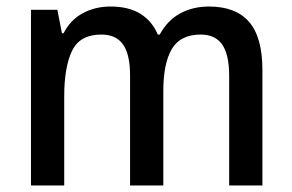

<svg xmlns="http://www.w3.org/2000/svg" viewBox="-20 -569 897 589"><path d="M621 -549Q703 -549 744 -502Q785 -455 785 -354V0H683V-337Q683 -402 661.5 -432.5Q640 -463 596 -463Q533 -463 507 -418.5Q481 -374 481 -290V0H379V-338Q379 -402 357.5 -432.5Q336 -463 291 -463Q225 -463 201 -413Q177 -363 177 -273V0H75V-539H156L170 -467H175Q196 -508 234 -528.5Q272 -549 319 -549Q375 -549 411 -526.5Q447 -504 464 -463H470Q494 -507 533 -528Q572 -549 621 -549Z"/></svg>

Font: Noto Sans Lao UI SemCond Med
Style: Regular
Weight: 500
Width: 4
Designer: Monotype Design Team
Foundry: Monotype Imaging Inc.
Version: Version 2.000; ttfautohint (v1.8.4.7-5d5b)